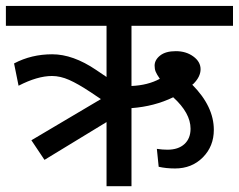

<svg xmlns="http://www.w3.org/2000/svg" viewBox="-35 -645 827 665"><path d="M334 0V-222.2L119.1 -91.3L73.7 -159.2L314.5 -301.8L277.3 -326.7Q235.4 -354.5 204.6 -368.2Q173.8 -381.8 145 -381.8Q94.7 -381.8 29.3 -348.1L13.7 -425.3Q73.7 -457 145.8 -457Q217.8 -457 297.9 -402.8L334 -378.4V-555.7H-14.6V-624.5H772V-555.7H420.4V-347.2Q477.1 -349.6 518.6 -372.1Q507.8 -387.7 504.2 -396.7Q500.5 -405.8 500.5 -417.5Q500.5 -437.5 519.5 -452.6Q538.6 -467.8 574 -467.8Q609.4 -467.8 634.5 -449.5Q659.7 -431.2 659.7 -405.3Q659.7 -379.4 635.3 -355Q632.3 -352.1 630.9 -351.6Q705.6 -276.4 705.6 -195.3Q705.6 -138.2 667.5 -99.9Q629.4 -61.5 571.3 -61.5Q540 -61.5 514.6 -67.4L508.3 -129.4Q527.8 -126.5 544.9 -126.5Q582.5 -126.5 603.8 -146Q625 -165.5 625 -199.2Q625 -253.4 564.9 -308.1Q499.5 -276.4 420.4 -270.5V0Z"/></svg>

Font: Yantramanav
Style: Regular
Weight: 400
Version: Version 1.000;PS 1.0;hotconv 1.0.72;makeotf.lib2.5.5900; ttf